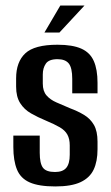

<svg xmlns="http://www.w3.org/2000/svg" viewBox="-20 -664 400 691"><path d="M179 7Q120 7 87 -7.5Q54 -22 41 -54Q28 -86 28 -135V-176H123V-114Q123 -76 134.5 -60.5Q146 -45 178 -45Q206 -45 218.5 -60Q231 -75 231 -107V-141Q231 -164 222.5 -179.5Q214 -195 195 -206Q176 -217 145 -230Q116 -242 91.5 -256Q67 -270 52.5 -293Q38 -316 38 -352V-382Q38 -441 71 -472Q104 -503 187 -503Q241 -503 272.5 -489Q304 -475 317.5 -444.5Q331 -414 331 -366V-328H240V-380Q240 -420 227.5 -435.5Q215 -451 187 -451Q156 -451 145 -435Q134 -419 134 -396V-363Q134 -336 147.5 -320.5Q161 -305 183 -295.5Q205 -286 233 -274Q260 -264 282.5 -250.5Q305 -237 318 -214.5Q331 -192 331 -154V-127Q331 -83 317 -53.5Q303 -24 270 -8.5Q237 7 179 7ZM140 -547 197 -644H284L194 -547Z"/></svg>

Font: Alumni Sans Thin SemiBold
Style: Regular
Weight: 600
Version: Version 1.018